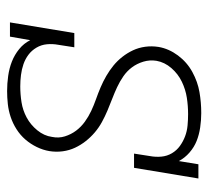

<svg xmlns="http://www.w3.org/2000/svg" viewBox="-43 -535 586 540"><g transform="rotate(-90 250.0 -265.0)"><path d="M202 8Q202 8 202 8Q202 8 202 8Q182 8 161.5 5Q141 2 123.5 -5Q106 -12 91 -25Q76 -38 67 -55L58 0H18L48 -181H88L81 -136Q78 -120 79.5 -104Q81 -88 89 -74.5Q97 -61 109.5 -52Q122 -43 136.5 -37.5Q151 -32 167 -30.5Q183 -29 199 -29Q222 -29 245 -32.5Q268 -36 290 -46.5Q312 -57 328.5 -76Q345 -95 349 -118Q352 -137 346.5 -155Q341 -173 330.5 -187Q320 -201 305.5 -211Q291 -221 275 -228.5Q259 -236 242 -242.5Q225 -249 208.5 -256Q192 -263 176.5 -271.5Q161 -280 147.5 -291.5Q134 -303 123 -317Q112 -331 104.5 -347Q97 -363 94.5 -381.5Q92 -400 95 -419Q98 -437 106.5 -454.5Q115 -472 127.5 -486.5Q140 -501 156.5 -511.5Q173 -522 191 -528Q209 -534 227.5 -536Q246 -538 264 -538Q285 -538 306.5 -535Q328 -532 347 -524.5Q366 -517 382 -504Q398 -491 407 -473L417 -530H457L427 -349H387L394 -394Q397 -410 395.5 -426Q394 -442 386 -455.5Q378 -469 366 -478Q354 -487 339.5 -492Q325 -497 309 -499Q293 -501 277 -501Q255 -501 232.5 -497.5Q210 -494 189.5 -483Q169 -472 153.5 -453Q138 -434 135 -412Q131 -393 136.5 -375.5Q142 -358 152.5 -344Q163 -330 177.5 -319.5Q192 -309 208 -301.5Q224 -294 241 -288Q258 -282 274.5 -275Q291 -268 306.5 -259Q322 -250 335.5 -239Q349 -228 360 -214Q371 -200 378.5 -184Q386 -168 388.5 -149.5Q391 -131 388 -112Q383 -83 364 -57.5Q345 -32 317.5 -17Q290 -2 261 3Q232 8 202 8Z"/></g></svg>

Font: Iosevka Curly Slab XLtObl
Style: Regular
Weight: 200
Italic angle: -9°
Monospace: yes
Designer: Belleve Invis
Foundry: Belleve Invis
Version: Version 11.1.0; ttfautohint (v1.8.3)